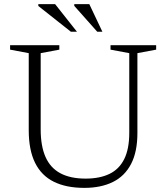

<svg xmlns="http://www.w3.org/2000/svg" viewBox="-20 -902 808 932"><path d="M607.5 -258V-644L516.5 -661V-682.5H738V-661L647 -644V-256.5Q647 -165 616.2 -106Q585.5 -47 527.8 -18.5Q470 10 389.5 10Q301.5 10 241.2 -19.8Q181 -49.5 150.2 -111.8Q119.5 -174 119.5 -270.5V-644L29 -661V-682.5H268V-661L177.5 -644V-274Q177.5 -193 201 -140Q224.5 -87 273 -61Q321.5 -35 395.5 -35Q464 -35 511.2 -57.8Q558.5 -80.5 583 -129.8Q607.5 -179 607.5 -258ZM353.5 -748H324L166 -873V-882H247.5ZM477 -748H452L340.5 -873.5V-882H413.5Z"/></svg>

Font: Newsreader Light
Style: Regular
Weight: 300
Designer: Hugues Gentile
Foundry: Production Type
Version: Version 1.003